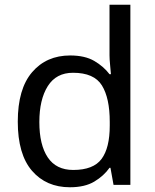

<svg xmlns="http://www.w3.org/2000/svg" viewBox="-20 -780 655 810"><path d="M275 10Q175 10 115 -59.5Q55 -129 55 -267Q55 -405 115.5 -475.5Q176 -546 276 -546Q338 -546 377.5 -523Q417 -500 442 -467H448Q447 -480 444.5 -505.5Q442 -531 442 -546V-760H530V0H459L446 -72H442Q418 -38 378 -14Q338 10 275 10ZM289 -63Q374 -63 408.5 -109.5Q443 -156 443 -250V-266Q443 -366 410 -419.5Q377 -473 288 -473Q217 -473 181.5 -416.5Q146 -360 146 -265Q146 -169 181.5 -116Q217 -63 289 -63Z"/></svg>

Font: Noto Sans Limbu
Style: Regular
Weight: 400
Designer: Monotype Design Team
Foundry: Monotype Imaging Inc.
Version: Version 2.004; ttfautohint (v1.8.4.7-5d5b)